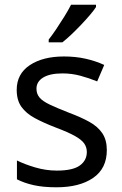

<svg xmlns="http://www.w3.org/2000/svg" viewBox="-20 -786 519 816"><path d="M434 -148Q434 -70 376 -30Q318 10 220 10Q164 10 123.5 1Q83 -8 52 -24V-104Q84 -88 129.5 -74.5Q175 -61 222 -61Q289 -61 319 -82.5Q349 -104 349 -140Q349 -160 338 -176Q327 -192 298.5 -208Q270 -224 217 -244Q165 -264 128 -284Q91 -304 71 -332Q51 -360 51 -404Q51 -472 106.5 -509Q162 -546 252 -546Q301 -546 343.5 -536.5Q386 -527 423 -510L393 -440Q359 -454 322 -464Q285 -474 246 -474Q192 -474 163.5 -456.5Q135 -439 135 -409Q135 -387 148 -371.5Q161 -356 191.5 -341.5Q222 -327 273 -307Q324 -288 360 -268Q396 -248 415 -219.5Q434 -191 434 -148ZM388 -756Q379 -742 362 -722Q345 -702 324.5 -680.5Q304 -659 283.5 -639.5Q263 -620 245 -606H187V-618Q202 -637 219.5 -663Q237 -689 254 -716.5Q271 -744 282 -766H388Z"/></svg>

Font: Noto Sans Adlam Unjoined
Style: Regular
Weight: 400
Designer: Mark Jamra, Neil Patel
Foundry: JamraPatel LLC
Version: Version 3.001